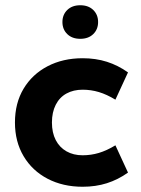

<svg xmlns="http://www.w3.org/2000/svg" viewBox="-20 -702 539 732"><path d="M37 0ZM295 10Q220 10 161.5 -20.5Q103 -51 70 -106.5Q37 -162 37 -235Q37 -309 70 -364Q103 -419 161.5 -449.5Q220 -480 295 -480Q345 -480 387.5 -466.5Q430 -453 468 -426L420 -322Q387 -342 357 -351Q327 -360 295 -360Q260 -360 233.5 -345.5Q207 -331 192.5 -302.5Q178 -274 178 -235Q178 -196 192.5 -168Q207 -140 233.5 -125Q260 -110 295 -110Q327 -110 357 -119Q387 -128 420 -148L468 -44Q430 -17 387.5 -3.5Q345 10 295 10ZM286 -554Q255 -554 236.5 -572Q218 -590 218 -618Q218 -646 236.5 -664Q255 -682 286 -682Q317 -682 335.5 -664Q354 -646 354 -618Q354 -590 335.5 -572Q317 -554 286 -554Z"/></svg>

Font: Gantari
Style: Bold
Weight: 700
Designer: Anugrah Pasau
Foundry: Lafontype
Version: Version 1.000; ttfautohint (v1.6)